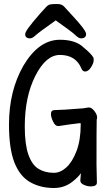

<svg xmlns="http://www.w3.org/2000/svg" viewBox="-20 -918 540 961"><path d="M385 -726Q374 -726 357 -742.5Q340 -759 259 -816Q174 -756 158 -741Q142 -726 131 -726Q106 -726 106 -747Q106 -756 122.5 -779Q139 -802 179 -848Q198 -869 209.5 -881.5Q221 -894 232 -896Q243 -898 266.5 -898Q290 -898 301.5 -884.5Q313 -871 344 -838Q375 -805 393 -781Q411 -757 411 -748Q411 -726 385 -726ZM250 23Q182 23 130.5 -6.5Q79 -36 52 -105Q25 -174 25 -295Q25 -463 97 -589Q174 -719 280 -719Q360 -719 400 -679Q436 -650 448 -629L449 -618Q449 -602 435.5 -581Q422 -560 406 -560Q394 -560 388 -574Q360 -643 280 -643Q210 -643 157 -538.5Q104 -434 104 -285Q104 -196 122 -144.5Q140 -93 172.5 -73Q205 -53 250 -53Q282 -53 312 -80Q342 -107 363 -162Q384 -217 384 -296L383 -302Q329 -296 273 -287Q260 -287 252.5 -298Q245 -309 240 -322.5Q235 -336 235 -347Q235 -367 253 -367Q287 -367 398 -376Q419 -380 422 -380Q425 -380 425 -380Q435 -380 444.5 -371Q454 -362 460 -351Q466 -340 466 -332Q466 -324 464 -319V-317Q463 -291 463 -94L465 -4Q465 15 434 15Q417 15 399.5 7Q382 -1 382 -14Q382 -14 382 -15Q384 -33 385 -51Q370 -30 343 -9Q303 23 250 23Z"/></svg>

Font: Moon Stars Kai HW
Style: Bold
Weight: 700
Designer: GuiWonder
Version: Version 1.101